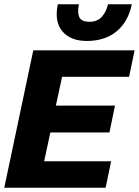

<svg xmlns="http://www.w3.org/2000/svg" viewBox="-25 -880 651 900"><path d="M382 -688Q306 -688 267.5 -733Q229 -778 246 -860H345Q337 -822 346.5 -800Q356 -778 395 -778Q432 -778 453 -802Q474 -826 481 -860H593Q576 -778 521.5 -733Q467 -688 382 -688ZM-5 0 131 -644H606L580 -520H266L237 -385H514L488 -259H211L182 -124H496L470 0Z"/></svg>

Font: Kanit SemiBold
Style: Italic
Weight: 600
Italic angle: -12°
Designer: Katatrad Team
Foundry: CadsonDemak
Version: Version 2.000; ttfautohint (v1.8.3)